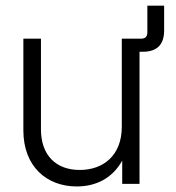

<svg xmlns="http://www.w3.org/2000/svg" viewBox="-20 -653 624 682"><path d="M252.4 9.3C321.3 9.3 379.4 -20 414.1 -82.5V0H475.6V-469.2H487.8C537.6 -469.2 563 -494.6 563 -544.4V-632.8H503.4V-539.1C503.4 -522.5 496.6 -515.6 480 -515.6H412.6V-202.6C412.6 -101.1 347.2 -49.3 263.2 -49.3C178.7 -49.3 125.5 -101.6 125.5 -193.8V-515.6H63V-189.9C63 -61.5 146 9.3 252.4 9.3Z"/></svg>

Font: Raveo Display Display Light
Style: Regular
Weight: 300
Designer: Jakub Foglar, Rasmus Andersson (Inter)
Foundry: Jakubfoglar.com
Version: Version 1.100;Glyphs 3.2.3 (3260)